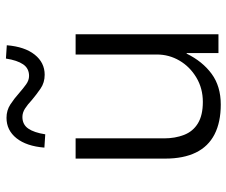

<svg xmlns="http://www.w3.org/2000/svg" viewBox="-80 -696 783 664"><g transform="rotate(-90 312.0 -363.5)"><path d="M283 8Q222 8 180 -13.5Q138 -35 117 -78Q96 -121 96 -184V-494H166V-188Q166 -150 178 -119Q190 -88 218 -71Q246 -54 292 -54Q339 -54 376.5 -76.5Q414 -99 435 -135Q456 -171 456 -213V-494H526V0H461V-110H459Q432 -55 389 -23.5Q346 8 283 8ZM180 -599 134 -602Q139 -664 166.5 -698.5Q194 -733 237 -733Q263 -733 283.5 -719.5Q304 -706 323 -689Q339 -675 353 -665Q367 -655 382 -655Q408 -655 422 -675.5Q436 -696 442 -735L488 -732Q483 -670 455.5 -635.5Q428 -601 386 -601Q359 -601 338.5 -615Q318 -629 299 -645Q283 -660 269 -669Q255 -678 240 -678Q214 -678 200 -658Q186 -638 180 -599Z"/></g></svg>

Font: Nunito Sans 7pt Light
Style: Regular
Weight: 300
Designer: Vernon Adams
Foundry: Vernon Adams
Version: Version 3.101;gftools[0.9.27]